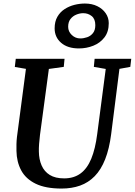

<svg xmlns="http://www.w3.org/2000/svg" viewBox="-20 -1084 782 1114"><path d="M673 -684.5 625 -306Q614 -220 590 -159.5Q566 -99 529.5 -61.8Q493 -24.5 444.8 -7.2Q396.5 10 337.5 10Q244.5 10 187 -18Q129.5 -46 103 -95.5Q76.5 -145 75.5 -208.5Q75 -227.5 75.5 -248Q76 -268.5 78.5 -290L130.5 -684.5L66 -695.5L71.5 -743H354.5L350 -696L263.5 -684L212 -301Q208.5 -273 206.8 -248.5Q205 -224 205.5 -205Q206 -159.5 221.5 -124Q237 -88.5 269 -68.8Q301 -49 352 -49Q408.5 -49 447.2 -77.5Q486 -106 509.5 -163Q533 -220 544 -306L593.5 -684L524.5 -696L529 -743H741.5L736 -696ZM438 -803Q372.5 -803 334.8 -835.5Q297 -868 297 -919.5Q297 -959 313 -986.8Q329 -1014.5 355 -1031.2Q381 -1048 411.8 -1055.8Q442.5 -1063.5 472.5 -1063.5Q513.5 -1063.5 544.5 -1048.2Q575.5 -1033 593.2 -1007.2Q611 -981.5 611 -949.5Q611 -899.5 586 -867Q561 -834.5 521.5 -818.8Q482 -803 438 -803ZM445.5 -861Q465.5 -861 485.8 -868Q506 -875 519.5 -892Q533 -909 533 -938Q533 -974 512 -990.8Q491 -1007.5 463 -1007.5Q443 -1007.5 422.8 -999.2Q402.5 -991 389 -973.8Q375.5 -956.5 375.5 -928.5Q375.5 -901 396.5 -881Q417.5 -861 445.5 -861Z"/></svg>

Font: Merriweather SemiBold
Style: Italic
Weight: 600
Italic angle: -7.8°
Version: Version 2.101